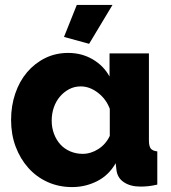

<svg xmlns="http://www.w3.org/2000/svg" viewBox="-20 -750 694 780"><path d="M273 10Q219 10 173.5 -10.5Q128 -31 95 -68Q62 -105 43.5 -154.5Q25 -204 25 -263Q25 -320 42 -370Q59 -420 90 -456.5Q121 -493 163.5 -514Q206 -535 257 -535Q312 -535 356.5 -509Q401 -483 425 -439V-533H585V-180Q585 -156 592.5 -146.5Q600 -137 619 -135V0Q597 5 581 6.5Q565 8 551 8Q509 8 483 -10Q457 -27 453 -60L450 -87Q422 -38 374.5 -14Q327 10 273 10ZM316 -125Q349 -125 379.5 -144.5Q410 -164 426 -198V-308Q411 -348 377.5 -373.5Q344 -399 308 -399Q282 -399 260.5 -387.5Q239 -376 223 -357Q207 -338 198.5 -313Q190 -288 190 -260Q190 -231 199.5 -206Q209 -181 225.5 -163Q242 -145 265.5 -135Q289 -125 316 -125ZM342 -572 240 -600 292 -730H437Z"/></svg>

Font: Oxford Sans
Style: Regular
Weight: 800
Designer: Matt McInerney, Pablo Impallari, Rodrigo Fuenzalida
Foundry: Matt McInerney, Pablo Impallari, Rodrigo Fuenzalida
Version: Version 3.000g; ttfautohint (v1.5) -l 8 -r 28 -G 28 -x 14 -D